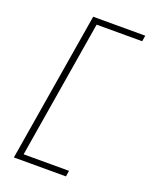

<svg xmlns="http://www.w3.org/2000/svg" viewBox="-173 -922 945 1164"><g transform="rotate(20 300.0 -340.0)"><path d="M62 143 222 -823H558L552 -785H258L111 105H404L398 143Z"/></g></svg>

Font: Iosevka Slab XLtExObl
Style: Regular
Weight: 200
Width: 7
Italic angle: -9°
Monospace: yes
Designer: Belleve Invis
Foundry: Belleve Invis
Version: Version 11.1.1; ttfautohint (v1.8.3)